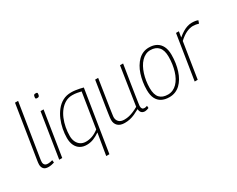

<svg xmlns="http://www.w3.org/2000/svg" viewBox="-116 -1258 2450 1986"><g transform="rotate(-30 1108.5 -265.0)"><path d="M148 -740H185L86 -120Q84 -107 82 -93.5Q80 -80 80 -68Q80 -57 84.5 -46.5Q89 -36 99.5 -29.5Q110 -23 130 -23Q143 -23 156 -25.5Q169 -28 184 -32L187 -2Q171 3 153 6.5Q135 10 117 10Q77 10 60 -10Q43 -30 43 -61Q43 -72 44.5 -83Q46 -94 47 -102Z M249 0 333 -532H369L285 0ZM381 -717Q391 -717 396 -714.5Q401 -712 401 -703Q400 -688 397 -680Q394 -672 388 -669Q382 -666 371 -666Q362 -666 356.5 -669Q351 -672 352 -681Q353 -696 356 -704Q359 -712 364.5 -714.5Q370 -717 381 -717Z M843 -520 727 210H689L732 -47Q695 -21 656.5 -5.5Q618 10 574 10Q531 10 498.5 -9Q466 -28 448 -65Q430 -102 430 -154Q430 -205 440.5 -259Q451 -313 472 -363Q493 -413 525.5 -454Q558 -495 602 -518.5Q646 -542 702 -542Q728 -542 752.5 -538.5Q777 -535 799.5 -530.5Q822 -526 843 -520ZM803 -496Q783 -501 756 -506Q729 -511 699 -511Q653 -511 616.5 -490.5Q580 -470 551.5 -435Q523 -400 504 -354.5Q485 -309 475.5 -258.5Q466 -208 466 -157Q466 -118 480.5 -87.5Q495 -57 521.5 -40Q548 -23 585 -23Q622 -23 659 -36Q696 -49 737 -80Z M1028 10Q975 10 947 -16.5Q919 -43 919 -88Q919 -98 921 -115Q923 -132 927.5 -162.5Q932 -193 939.5 -241.5Q947 -290 958.5 -361Q970 -432 985 -532H1021Q1003 -415 991 -338.5Q979 -262 972 -216.5Q965 -171 962 -148Q959 -125 957.5 -115Q956 -105 956 -99Q956 -65 977.5 -43.5Q999 -22 1042 -22Q1072 -22 1099 -28.5Q1126 -35 1154 -47Q1182 -59 1212 -76L1282 -532H1319Q1298 -402 1284.5 -317Q1271 -232 1263.5 -182Q1256 -132 1252.5 -108Q1249 -84 1248 -75Q1247 -66 1247 -63Q1247 -42 1255.5 -32Q1264 -22 1282 -22Q1286 -22 1295.5 -23.5Q1305 -25 1314 -29L1316 -2Q1306 3 1292 6.5Q1278 10 1270 10Q1245 10 1230 -3.5Q1215 -17 1212 -48Q1180 -30 1150 -16.5Q1120 -3 1090.5 3.5Q1061 10 1028 10Z M1562 10Q1508 10 1470.5 -10Q1433 -30 1413.5 -69.5Q1394 -109 1394 -170Q1394 -220 1401.5 -266Q1409 -312 1422.5 -353.5Q1436 -395 1456.5 -429.5Q1477 -464 1503 -489.5Q1529 -515 1561 -528.5Q1593 -542 1631 -542Q1684 -542 1721 -521.5Q1758 -501 1778 -460.5Q1798 -420 1798 -360Q1798 -310 1791 -263Q1784 -216 1770.5 -174.5Q1757 -133 1737 -99Q1717 -65 1691 -40.5Q1665 -16 1632.5 -3Q1600 10 1562 10ZM1562 -21Q1594 -21 1621.5 -33.5Q1649 -46 1671 -68.5Q1693 -91 1710 -122Q1727 -153 1738.5 -191Q1750 -229 1756 -271Q1762 -313 1762 -358Q1762 -435 1728 -473Q1694 -511 1630 -511Q1600 -511 1573 -498Q1546 -485 1523.5 -461.5Q1501 -438 1484 -406.5Q1467 -375 1455 -337.5Q1443 -300 1436.5 -258Q1430 -216 1430 -173Q1430 -94 1463.5 -57.5Q1497 -21 1562 -21Z M1985 -532 1974 -464Q2006 -491 2034.5 -508Q2063 -525 2090.5 -533.5Q2118 -542 2144 -542Q2166 -542 2185 -539Q2204 -536 2217 -530L2205 -496Q2190 -501 2172 -504Q2154 -507 2137 -507Q2101 -507 2059.5 -488Q2018 -469 1970 -425L1903 0H1867L1951 -532Z"/></g></svg>

Font: Georama ExtraCondensed Thin ExtraLight
Style: Italic
Weight: 250
Italic angle: -9°
Version: Version 1.001